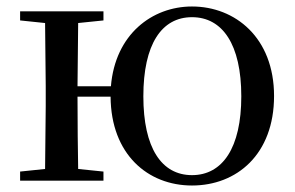

<svg xmlns="http://www.w3.org/2000/svg" viewBox="-20 -557 910 592"><path d="M572 -17C478 -17 422 -101 422 -260C422 -420 478 -504 572 -504C666 -504 724 -420 724 -260C724 -101 666 -17 572 -17ZM572 15C710 15 825 -81 825 -261C825 -441 705 -537 572 -537C449 -537 335 -451 322 -291H219L221 -486L299 -494V-522H42V-494L119 -486L121 -292V-230L119 -36L42 -28V0H299V-28L221 -36C220 -92 219 -179 219 -259H321C322 -81 436 15 572 15Z"/></svg>

Font: Noto Serif TC Medium
Style: Regular
Weight: 500
Designer: Ryoko NISHIZUKA 西塚涼子 (kana & ideographs); Frank Grießhammer (Latin, Greek & Cyrillic); Wenlong ZHANG 张文龙 (bopomofo); San
Foundry: Adobe
Version: Version 2.001;hotconv 1.1.0;makeotfexe 2.6.0